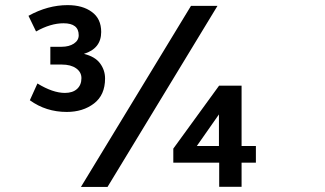

<svg xmlns="http://www.w3.org/2000/svg" viewBox="-20 -734 1277 754"><path d="M752.9 -160.6H839.8V-284.7ZM297.9 0 730 -710.9H834L402.3 0ZM840.8 -0.5V-95.2H660.6V-150.4L840.3 -397.5H928.7V-160.6H984.9V-95.2H928.7V-0.5ZM242.2 -294.4Q160.6 -294.4 97.2 -340.3L127 -406.2Q187.5 -369.1 234.9 -369.1Q265.6 -369.1 282.7 -384.8Q299.8 -400.4 299.8 -427.2Q299.8 -450.7 279.1 -465.6Q258.3 -480.5 222.7 -480.5H177.7V-550.3H221.7Q251 -550.3 270 -562.7Q289.1 -575.2 289.1 -595.7Q289.1 -642.6 229.5 -642.6Q178.7 -642.6 121.6 -610.4L91.8 -671.9Q167.5 -713.9 245.6 -713.9Q304.7 -713.9 340.8 -687Q377.4 -660.6 377.4 -608.4Q377.4 -543.5 309.6 -522.5Q353.5 -511.7 373 -485.1Q392.6 -458.5 392.6 -425.8Q392.6 -360.8 349.1 -327.6Q305.7 -294.4 242.2 -294.4Z"/></svg>

Font: Ride
Style: Bold
Weight: 700
Version: Version 3.000